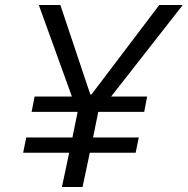

<svg xmlns="http://www.w3.org/2000/svg" viewBox="-20 -749 752 769"><path d="M228 0 257.1 -137.3H72.7L85 -198.3H270.1L291 -301H106.6L118.6 -362.3H268L135.4 -729H221.7L341.7 -370.7H346.4L617.9 -729H712.1L425 -362.3H569.3L557.6 -301H373.6L352.7 -198.3H535.7L523.4 -137.3H339.7L310.6 0Z"/></svg>

Font: Mona Sans ExtraLight
Style: Italic
Weight: 200
Italic angle: -11.6951°
Designer: Deni Anggara
Foundry: GitHub
Version: Version 2.000